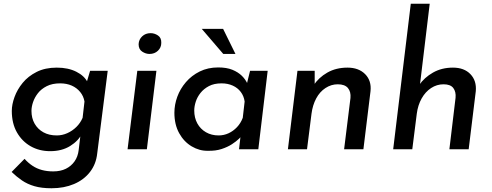

<svg xmlns="http://www.w3.org/2000/svg" viewBox="-20 -797 2627 1025"><path d="M255 208Q202 208 164 197Q126 186 97 166Q68 146 42 121L111 51Q131 73 153.5 88Q176 103 203.5 110.5Q231 118 264 118Q303 118 331.5 104Q360 90 378 64.5Q396 39 400 4L413 -104L419 -86Q399 -45 354.5 -17.5Q310 10 248 10Q190 10 144 -16Q98 -42 70.5 -90Q43 -138 43 -205Q43 -239 57.5 -279Q72 -319 101 -354.5Q130 -390 175.5 -413Q221 -436 283 -436Q344 -436 387.5 -414Q431 -392 448 -357L437 -338L461 -419H555L499 22Q493 79 460.5 121Q428 163 375 185.5Q322 208 255 208ZM301 -352Q259 -352 229.5 -337Q200 -322 182.5 -299.5Q165 -277 156.5 -252Q148 -227 148 -205Q148 -166 165 -136.5Q182 -107 212 -90.5Q242 -74 283 -74Q312 -74 339 -86Q366 -98 387.5 -119Q409 -140 421 -168L431 -255Q426 -284 408 -306Q390 -328 363 -340Q336 -352 301 -352Z M713 -419H815L764 0H661ZM720 -561Q721 -586 739 -603Q757 -620 784 -620Q805 -620 823.5 -607.5Q842 -595 841 -568Q841 -543 823 -526Q805 -509 778 -509Q758 -509 739 -521.5Q720 -534 720 -561Z M1090 8Q1045 9 1003.5 -15.5Q962 -40 936.5 -86Q911 -132 911 -195Q911 -238 926.5 -280.5Q942 -323 972.5 -358.5Q1003 -394 1046.5 -415.5Q1090 -437 1145 -437Q1190 -437 1220.5 -424.5Q1251 -412 1271 -392.5Q1291 -373 1302 -348L1293 -330L1315 -419H1409L1359 0H1256L1268 -103L1276 -77Q1270 -70 1255.5 -56Q1241 -42 1218 -27Q1195 -12 1163 -1.5Q1131 9 1090 8ZM1147 -74Q1175 -74 1200 -85.5Q1225 -97 1245 -118Q1265 -139 1276 -168L1286 -255Q1282 -284 1265.5 -306Q1249 -328 1222.5 -340Q1196 -352 1163 -352Q1123 -352 1095.5 -337.5Q1068 -323 1050.5 -301Q1033 -279 1025 -254Q1017 -229 1017 -207Q1017 -168 1033.5 -138Q1050 -108 1079.5 -91Q1109 -74 1147 -74ZM1171 -643 1237 -509H1172L1057 -643Z M1660 -419V-326L1653 -340Q1681 -383 1727.5 -409.5Q1774 -436 1835 -436Q1895 -436 1929.5 -401Q1964 -366 1958 -310L1920 0H1817L1851 -274Q1854 -307 1837.5 -327Q1821 -347 1783 -347Q1748 -347 1717.5 -327Q1687 -307 1668 -271.5Q1649 -236 1643 -190L1619 0H1517L1568 -419Z M2217 -342Q2245 -383 2291.5 -409.5Q2338 -436 2398 -436Q2458 -436 2491.5 -401Q2525 -366 2520 -310L2482 0H2379L2412 -275Q2415 -307 2400 -327Q2385 -347 2348 -347Q2312 -347 2281.5 -327Q2251 -307 2231 -271.5Q2211 -236 2205 -190L2181 0H2079L2173 -777H2274L2219 -320Z"/></svg>

Font: Josefin Sans Medium
Style: Italic
Weight: 500
Italic angle: -7°
Designer: Santiago Orozco
Foundry: Typemade
Version: Version 2.000